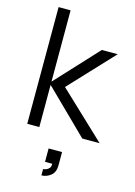

<svg xmlns="http://www.w3.org/2000/svg" viewBox="-144 -794 805 1144"><g transform="rotate(15 258.0 -222.5)"><path d="M230.5 275V236Q236.5 236 247.5 232.5Q258.5 229 267.2 219.2Q276 209.5 275 191.5H230.5V109H313.5V191.5Q313.5 233.5 287.5 254.2Q261.5 275 230.5 275ZM69.5 0 70 -720H144V-280L385 -540H483L230 -270L516 0H409L144 -260V0Z"/></g></svg>

Font: Manrope ExtraLight
Style: Regular
Weight: 400
Version: Version 4.504